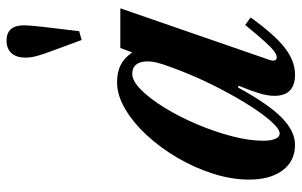

<svg xmlns="http://www.w3.org/2000/svg" viewBox="-188 -725 924 588"><g transform="rotate(-90 274.0 -431.0)"><path d="M124.5 10.5Q75 10.5 46.5 -27.2Q18 -65 18 -130Q18 -183.5 36 -240.2Q54 -297 84.8 -349.5Q115.5 -402 154.2 -443.8Q193 -485.5 234.8 -510Q276.5 -534.5 316 -534.5Q347 -534.5 368.8 -523.5Q390.5 -512.5 407.5 -488L421 -524.5H542.5L384.5 -67.5Q381 -57.5 383 -51.5Q385 -45.5 392.5 -45.5Q400.5 -45.5 411.2 -53.5Q422 -61.5 440.8 -82.2Q459.5 -103 491.5 -142L514.5 -125.5Q461.5 -51.5 421.2 -20.5Q381 10.5 339.5 10.5Q274.5 10.5 274.5 -52.5Q274.5 -73 282 -98Q289.5 -123 305.5 -162.5L300 -164Q249 -70.5 207.5 -30Q166 10.5 124.5 10.5ZM159 -36.5Q173.5 -36.5 198.8 -65.5Q224 -94.5 253.5 -142.8Q283 -191 311.8 -250Q340.5 -309 362 -368.5Q373 -398 376.5 -413.2Q380 -428.5 380 -441Q380 -464 370.2 -476Q360.5 -488 342 -488Q320 -488 292.8 -460.8Q265.5 -433.5 238 -388.8Q210.5 -344 187.8 -290.5Q165 -237 151 -183.5Q137 -130 137 -86.5Q137 -63.5 142.8 -50Q148.5 -36.5 159 -36.5ZM445.5 -643 414 -728.5Q401.5 -761 396.5 -780.2Q391.5 -799.5 391.5 -815Q391.5 -842.5 405.2 -857.8Q419 -873 443.5 -873Q490.5 -873 490.5 -819Q490.5 -811 489.2 -796Q488 -781 486 -763.5L472.5 -650.5Z"/></g></svg>

Font: Libre Caslon Condensed
Style: Italic
Weight: 400
Italic angle: -22.583°
Designer: Pablo Impallari, Rodrigo Fuenzalida, Katja Schimmel, Ertekin Erdin
Foundry: Pablo Impallari, Rodrigo Fuenzalida
Version: Version 2.000;gftools[0.9.33]